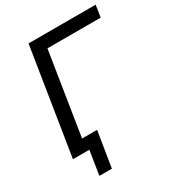

<svg xmlns="http://www.w3.org/2000/svg" viewBox="-203 -825 1010 1105"><g transform="rotate(-30 302.0 -273.0)"><path d="M130 159 155 0H50L63 -77H251L213 159ZM46 0 158 -705H604L592 -626H238L139 0Z"/></g></svg>

Font: Nunito Sans 12pt Medium
Style: Italic
Weight: 500
Italic angle: -9°
Designer: Vernon Adams
Foundry: Vernon Adams
Version: Version 3.101;gftools[0.9.27]